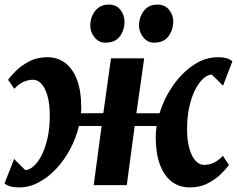

<svg xmlns="http://www.w3.org/2000/svg" viewBox="-22 -809 1036 839"><path d="M61.5 10Q38.5 10 23.2 5.5Q8 1 -2.5 -7L40 -114.5Q45 -109 51 -102.8Q57 -96.5 63.8 -90Q70.5 -83.5 76.5 -77.5Q82.5 -71.5 88 -66Q106 -66 125 -82.8Q144 -99.5 160 -130.8Q176 -162 185.8 -205.8Q195.5 -249.5 195.5 -303.5Q195.5 -355.5 185.5 -390.2Q175.5 -425 159 -442.8Q142.5 -460.5 123.5 -460.5Q100 -460.5 79.5 -450.8Q59 -441 40.5 -421L13.5 -460Q22.5 -474 45.8 -497.5Q69 -521 104.2 -540Q139.5 -559 184.5 -559Q230 -559 263.2 -533.8Q296.5 -508.5 314.8 -459.8Q333 -411 333 -340Q333 -333.5 332.8 -327Q332.5 -320.5 331.5 -314L429.5 -314.5L463 -554H608L574 -314H675Q695 -379 733.8 -434.8Q772.5 -490.5 823.5 -524.8Q874.5 -559 930.5 -559Q953 -559 968.5 -554.5Q984 -550 993.5 -541L952.5 -434.5Q947 -440 940.8 -446.2Q934.5 -452.5 928 -459Q921.5 -465.5 915.2 -471.8Q909 -478 903.5 -483Q885.5 -483 866.8 -466.2Q848 -449.5 831.8 -418.5Q815.5 -387.5 805.5 -343.5Q795.5 -299.5 795.5 -245.5Q795.5 -194 805.8 -159Q816 -124 832.8 -106.2Q849.5 -88.5 869 -88.5Q892.5 -88.5 912.8 -98.2Q933 -108 952 -128L978.5 -88Q969 -74.5 946 -51Q923 -27.5 887.8 -8.8Q852.5 10 807.5 10Q762 10 728.5 -15.2Q695 -40.5 676.8 -89.5Q658.5 -138.5 658.5 -209Q658.5 -221 659.5 -233.5Q660.5 -246 662.5 -258.5H566.5L532 0H387.5L422 -258.5H323Q310.5 -206.5 285 -158.2Q259.5 -110 224.2 -72.2Q189 -34.5 147.5 -12.2Q106 10 61.5 10ZM437.5 -622.5Q410 -622.5 391 -646Q372 -669.5 372.5 -699Q373.5 -736.5 395 -762.8Q416.5 -789 453.5 -789Q486.5 -789 504.2 -766Q522 -743 522 -715.5Q522 -677.5 501.8 -650Q481.5 -622.5 437.5 -622.5ZM650.5 -622.5Q623 -622.5 604 -646Q585 -669.5 585.5 -699Q586.5 -736.5 607.5 -762.8Q628.5 -789 666 -789Q698.5 -789 717 -766Q735.5 -743 735 -715.5Q734.5 -677.5 714 -650Q693.5 -622.5 650.5 -622.5Z"/></svg>

Font: Merriweather 20pt ExtraBold
Style: Italic
Weight: 800
Italic angle: -7.8°
Version: Version 2.101